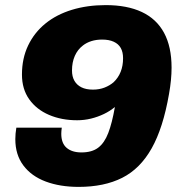

<svg xmlns="http://www.w3.org/2000/svg" viewBox="-20 -720 707 752"><path d="M288 12Q215 12 159 -9Q103 -30 71.5 -72Q40 -114 40 -175Q40 -186 41 -197Q42 -208 44 -220H222Q221 -213 220.5 -207Q220 -201 220 -196Q220 -159 241 -141Q262 -123 299 -123Q340 -123 364.5 -141.5Q389 -160 404 -199Q419 -238 430 -301Q411 -285 387 -273.5Q363 -262 336.5 -255.5Q310 -249 282 -249Q221 -249 172 -270Q123 -291 94.5 -331Q66 -371 66 -428Q66 -491 90 -541.5Q114 -592 157.5 -627.5Q201 -663 261.5 -681.5Q322 -700 394 -700Q478 -700 535.5 -673Q593 -646 622.5 -591.5Q652 -537 652 -455Q652 -432 649.5 -406Q647 -380 642 -352Q619 -219 574 -139Q529 -59 458.5 -23.5Q388 12 288 12ZM344 -369Q369 -369 389.5 -377Q410 -385 425 -398Q443 -415 452.5 -438.5Q462 -462 462 -492Q462 -516 453 -532Q444 -548 425.5 -556.5Q407 -565 380 -565Q357 -565 338 -559Q319 -553 305 -542Q284 -526 273 -501Q262 -476 262 -444Q262 -420 271.5 -403.5Q281 -387 299 -378Q317 -369 344 -369Z"/></svg>

Font: Archivo SemiBold Black
Style: Italic
Weight: 900
Italic angle: -10°
Version: Version 2.001